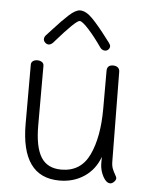

<svg xmlns="http://www.w3.org/2000/svg" viewBox="-52 -773 645 816"><g transform="rotate(5 270.0 -365.0)"><path d="M472 -32Q472 -24 464 -16Q456 -8 448 -8Q431 -8 417.5 -33Q404 -58 403 -86V-117Q383 -62 337.5 -31.5Q292 -1 232 -1Q68 -1 68 -229V-481Q68 -491 75.5 -496.5Q83 -502 94 -502Q106 -502 114 -496.5Q122 -491 122 -481V-227Q122 -135 149 -91.5Q176 -48 236 -48Q319 -48 355 -124Q391 -200 391 -322V-483Q391 -508 417 -508Q430 -508 437.5 -501.5Q445 -495 445 -483L449 -103Q449 -83 454 -70.5Q459 -58 465.5 -47Q472 -36 472 -32ZM357 -578Q325 -624 297.5 -654Q270 -684 259 -684Q243 -684 161 -590Q148 -573 136 -573Q128 -573 121 -579.5Q114 -586 114 -594Q114 -604 122 -612L146 -638Q182 -678 210 -703.5Q238 -729 257 -729Q282 -729 310 -700.5Q338 -672 378 -619L391 -602Q397 -594 397 -588Q397 -580 391 -574Q385 -568 377 -568Q365 -568 357 -578Z"/></g></svg>

Font: Mali Light
Style: Regular
Weight: 300
Designer: Kitiyaporn Chalermlarp | Katatrad Aksorn Co.,Ltd.
Foundry: Cadson Demak Co.,Ltd.
Version: Version 1.000; ttfautohint (v1.6)